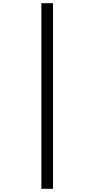

<svg xmlns="http://www.w3.org/2000/svg" viewBox="-20 -814 591 1202"><path d="M239 -794H312V368H239Z"/></svg>

Font: kannada115
Style: Book
Weight: 400
Designer: Jelle Bosma - Monotype Design Team
Foundry: Monotype Imaging Inc.
Version: Version 2.003